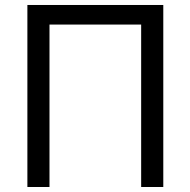

<svg xmlns="http://www.w3.org/2000/svg" viewBox="-20 -747 761 767"><path d="M632.3 -727.1V0H543.9V-648.9H177.7V0H89.4V-727.1Z"/></svg>

Font: Sahel VF Regular
Style: Regular
Weight: 400
Foundry: Saber Rastikerdar (saber.rastikerdar@gmail.com)
Version: Version 3.4.0